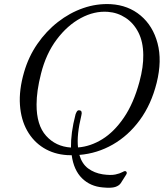

<svg xmlns="http://www.w3.org/2000/svg" viewBox="-20 -733 788 924"><path d="M513 -713Q597.5 -708 656.8 -658.2Q716 -608.5 738.2 -525Q760.5 -441.5 734 -334.5Q708 -230.5 653 -155.5Q598 -80.5 523 -37.5Q448 5.5 362 12.5Q374.5 55.5 404 77.5Q433.5 99.5 474.5 106Q513 111.5 535 106.8Q557 102 567.8 95.8Q578.5 89.5 583.5 90.5Q587.5 91 589.5 96Q591.5 101 587.5 107L561.5 148Q553.5 160.5 534.5 166.8Q515.5 173 474.5 169Q414.5 164 374.8 125Q335 86 325 14Q314 14 303.5 13.5Q239.5 9.5 190 -21Q140.5 -51.5 110.8 -104.2Q81 -157 76 -228.2Q71 -299.5 95.5 -384.5Q117 -459.5 159.5 -521.2Q202 -583 258.8 -627.2Q315.5 -671.5 380.5 -694Q445.5 -716.5 513 -713ZM320.5 -23H321.5Q321 -57 326.2 -96.8Q331.5 -136.5 343.5 -182.5Q346 -190 350.2 -196.8Q354.5 -203.5 363 -202Q377.5 -200 371.5 -177.5Q360 -130 356 -91.8Q352 -53.5 355.5 -23.5Q415.5 -28 472.5 -63.2Q529.5 -98.5 576.2 -167Q623 -235.5 651 -339Q661 -376 665.5 -408.2Q670 -440.5 669.5 -468.5Q669 -532 646 -577Q623 -622 584.5 -647.2Q546 -672.5 499.5 -676Q434 -681 369 -646Q304 -611 252.8 -542.8Q201.5 -474.5 177.5 -379Q166.5 -336 161.2 -299Q156 -262 156 -230.5Q155.5 -131 201.8 -79.5Q248 -28 320.5 -23Z"/></svg>

Font: Fraunces 9pt S050 Light
Style: Italic
Weight: 300
Italic angle: -16°
Version: Version 1.000; ttfautohint (v1.8.3)